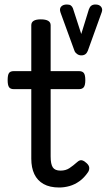

<svg xmlns="http://www.w3.org/2000/svg" viewBox="-20 -816 474 853"><path d="M243 17Q201 17 173.5 1.5Q146 -14 132.5 -42.5Q119 -71 119 -111V-420H41Q26 -420 20 -429Q14 -438 14 -460Q14 -483 20 -491.5Q26 -500 41 -500H119V-704Q119 -717 129.5 -723.5Q140 -730 161 -730Q183 -730 194 -723.5Q205 -717 205 -704V-500H331Q346 -500 352.5 -491.5Q359 -483 359 -460Q359 -438 352.5 -429Q346 -420 331 -420H205V-121Q205 -87 214.5 -72.5Q224 -58 249 -58Q272 -58 288.5 -69Q305 -80 323 -96Q335 -107 345.5 -103.5Q356 -100 365 -91Q376 -81 376.5 -70.5Q377 -60 371 -51Q354 -26 333 -11Q312 4 289 10.5Q266 17 243 17ZM404 -796Q421 -796 429 -786Q437 -776 432 -762L370 -590Q366 -580 359 -575Q352 -570 341 -570Q331 -570 322.5 -576Q314 -582 311 -590L249 -760Q243 -777 251.5 -786.5Q260 -796 277 -796Q289 -796 295 -791.5Q301 -787 304 -779L341 -665L375 -775Q379 -786 386 -791Q393 -796 404 -796Z"/></svg>

Font: Playwrite CL
Style: Regular
Weight: 400
Designer: Veronika Burian, José Scaglione
Foundry: TypeTogether
Version: Version 1.002